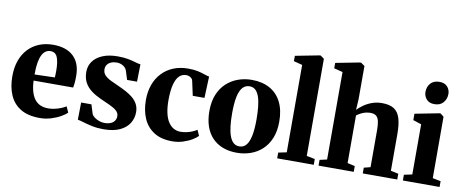

<svg xmlns="http://www.w3.org/2000/svg" viewBox="-70 -1125 3487 1445"><g transform="rotate(10 1673.5 -403.0)"><path d="M279 11.5Q189 11.5 132.2 -23Q75.5 -57.5 48.8 -119.2Q22 -181 22 -263Q22 -330 41 -383Q60 -436 95 -473Q130 -510 178.2 -529.5Q226.5 -549 285 -549Q385 -549 439.2 -498.2Q493.5 -447.5 495 -354.5Q495.5 -321 493.2 -297Q491 -273 487.5 -258H185.5Q187.5 -210.5 197.5 -175.5Q207.5 -140.5 225.2 -117.2Q243 -94 269 -82.5Q295 -71 329.5 -71Q364.5 -71 403 -83Q441.5 -95 463.5 -110.5L484 -66Q469 -50 437.5 -32Q406 -14 364.8 -1.2Q323.5 11.5 279 11.5ZM184.5 -304.5 339 -309Q339.5 -322 340 -334.5Q340.5 -347 340.5 -360Q340.5 -425.5 326.2 -462Q312 -498.5 272.5 -498.5Q254 -498.5 238.2 -488.8Q222.5 -479 210.2 -457Q198 -435 191.2 -397.8Q184.5 -360.5 184.5 -304.5Z M764.5 11.5Q719 11.5 679.8 3.2Q640.5 -5 611.2 -14Q582 -23 564.5 -26L566.5 -157.5H645L667 -87.5Q673.5 -73 689.8 -61.5Q706 -50 726 -43.2Q746 -36.5 764 -36.5Q794 -36.5 813.5 -45Q833 -53.5 842.8 -68.8Q852.5 -84 852.5 -102.5Q852.5 -127 834.2 -143.8Q816 -160.5 783 -175.8Q750 -191 706 -210.5Q666 -228.5 633.8 -252.5Q601.5 -276.5 583 -310.5Q564.5 -344.5 564.5 -392.5Q564.5 -437 589.5 -472Q614.5 -507 662.5 -527.2Q710.5 -547.5 778.5 -547.5Q826 -547.5 859.2 -540.8Q892.5 -534 915.8 -527Q939 -520 956 -518L953.5 -385H877.5L856.5 -452Q851.5 -467 840 -477.8Q828.5 -488.5 813 -494.5Q797.5 -500.5 779 -500.5Q754.5 -500.5 735.8 -492.5Q717 -484.5 706.5 -469.8Q696 -455 696 -435Q696 -407 713.8 -389Q731.5 -371 760.2 -357.2Q789 -343.5 821.5 -329Q852 -315.5 881.5 -299.8Q911 -284 934.8 -264.2Q958.5 -244.5 972.5 -218.2Q986.5 -192 986.5 -156.5Q986.5 -111 963 -72.8Q939.5 -34.5 890.5 -11.5Q841.5 11.5 764.5 11.5Z M1291 11Q1206.5 11 1151.5 -24Q1096.5 -59 1069.8 -120.5Q1043 -182 1043 -261Q1043 -326 1062.2 -379Q1081.5 -432 1117.8 -470Q1154 -508 1204.2 -528.5Q1254.5 -549 1316.5 -549Q1361 -549 1391.8 -542Q1422.5 -535 1443.8 -527.2Q1465 -519.5 1481 -517L1474.5 -353H1385L1361 -463.5Q1359 -474.5 1351 -482.2Q1343 -490 1332.2 -494Q1321.5 -498 1309.5 -498Q1280 -498 1258 -477.5Q1236 -457 1223.5 -411.5Q1211 -366 1210.5 -290Q1210.5 -233.5 1219.8 -192Q1229 -150.5 1246.5 -123.8Q1264 -97 1288 -83.8Q1312 -70.5 1341 -70.5Q1365 -70.5 1387.8 -75.8Q1410.5 -81 1430.2 -89.2Q1450 -97.5 1464.5 -107.5L1484 -64Q1471 -49.5 1442.2 -32Q1413.5 -14.5 1374.5 -1.8Q1335.5 11 1291 11Z M1528 -262Q1528 -335.5 1550.2 -389.2Q1572.5 -443 1611.2 -478.2Q1650 -513.5 1699.2 -531Q1748.5 -548.5 1802.5 -548.5Q1884 -548.5 1941.5 -516.2Q1999 -484 2029.5 -422.8Q2060 -361.5 2060 -274.5Q2060 -200.5 2037.5 -146.5Q2015 -92.5 1976.5 -57.5Q1938 -22.5 1888.5 -5.5Q1839 11.5 1785 11.5Q1725 11.5 1677.5 -6.8Q1630 -25 1596.5 -60Q1563 -95 1545.5 -146Q1528 -197 1528 -262ZM1796 -39Q1827 -39 1847.5 -62.5Q1868 -86 1878.2 -135Q1888.5 -184 1888.5 -260.5Q1888.5 -315 1883.8 -359Q1879 -403 1868.2 -434Q1857.5 -465 1839.5 -481.5Q1821.5 -498 1795 -498Q1763 -498 1741.8 -474.8Q1720.5 -451.5 1710 -402.5Q1699.5 -353.5 1699.5 -275.5Q1699.5 -221 1704.5 -177.5Q1709.5 -134 1720.8 -103Q1732 -72 1750.2 -55.5Q1768.5 -39 1796 -39Z M2155.5 -57V-725L2089.5 -742V-783L2272.5 -818.5H2281.5L2308.5 -798.5V-56.5L2372 -44V0H2092.5V-44Z M2464 -56.5V-725L2397.5 -742V-783L2580.5 -818.5H2590L2618.5 -798.5V-544.5L2613.5 -462.5Q2631.5 -481.5 2658.8 -501Q2686 -520.5 2721.5 -533.5Q2757 -546.5 2798.5 -546.5Q2856.5 -546.5 2889.8 -525Q2923 -503.5 2937.2 -457.5Q2951.5 -411.5 2951.5 -339V-56.5L3010 -44V0H2746.5V-44L2796 -56.5V-338.5Q2796 -380 2790.2 -406.8Q2784.5 -433.5 2769 -446.2Q2753.5 -459 2724.5 -459Q2703.5 -459 2684.2 -453.5Q2665 -448 2649 -439Q2633 -430 2620.5 -420.5V-57L2677.5 -44V0H2408.5V-44Z M3053 0V-44L3115 -57V-440.5L3051.5 -461V-510L3236.5 -546H3245.5L3271 -525.5L3271.5 -56.5L3333.5 -44V0ZM3185 -607Q3146 -607 3125.2 -631Q3104.5 -655 3104.5 -686.5Q3104.5 -725 3128 -752Q3151.5 -779 3196 -779H3197Q3236 -779 3256.8 -755.8Q3277.5 -732.5 3277.5 -700.5Q3277.5 -662.5 3254 -634.8Q3230.5 -607 3186 -607Z"/></g></svg>

Font: Merriweather 72pt ExtraBold
Style: Regular
Weight: 800
Version: Version 2.100